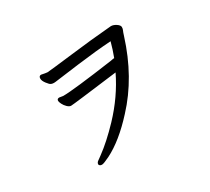

<svg xmlns="http://www.w3.org/2000/svg" viewBox="-135 -912 1269 1158"><g transform="rotate(-30 500.0 -332.5)"><path d="M277 16Q261 16 257 4Q257 -7 266.5 -15Q276 -23 298 -38Q368 -89 452 -177Q561 -292 625 -425Q310 -385 293 -385Q281 -385 267.5 -398Q254 -411 246.5 -426.5Q239 -442 239 -449Q239 -464 255 -464L281 -460Q352 -460 635 -500Q654 -504 661 -504Q680 -554 693 -603Q595 -597 453.5 -579Q312 -561 296.5 -558.5Q281 -556 272 -556Q262 -556 253 -559.5Q244 -563 228.5 -583.5Q213 -604 213 -619Q213 -638 229 -638Q257 -632 270 -631Q290 -632 449 -651Q594 -669 740 -681Q757 -681 776 -668.5Q795 -656 795 -643Q795 -631 790.5 -622Q786 -613 779 -590Q702 -345 548 -180Q436 -57 332 -5Q289 16 277 16Z"/></g></svg>

Font: LXGW WenKai Mono Medium
Style: Regular
Weight: 500
Monospace: yes
Designer: LXGW / Fontworks Inc.
Foundry: LXGW / Fontworks Inc.
Version: Version 1.520; June 14, 2025